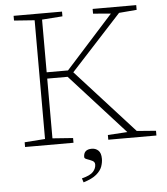

<svg xmlns="http://www.w3.org/2000/svg" viewBox="-60 -761 897 1031"><g transform="rotate(-5 388.0 -245.0)"><path d="M657 -33.5 760 -25.5V0H500.5V-25.5L606 -32L312.5 -355.5H202.5V-33.5L313 -25.5V0H52V-25.5L162.5 -33.5V-673.5L52 -681.5V-707H313V-681.5L202.5 -673.5V-389.5H317.5L573.5 -673.5L478 -681.5V-707H713V-681.5L617.5 -673.5L345 -377ZM341.5 194.5Q387.5 183 403.2 165Q419 147 419 126.5Q419 112 405.2 105.5Q391.5 99 377.5 94.2Q363.5 89.5 363.5 81.5Q363.5 40.5 408 40.5Q428.5 40.5 443 54Q457.5 67.5 457.5 99Q457.5 119 449.8 140.8Q442 162.5 418.8 182.2Q395.5 202 348.5 216.5Z"/></g></svg>

Font: Newsreader Caption ExtraLight
Style: Regular
Weight: 275
Designer: Hugues Gentile
Foundry: Production Type
Version: Version 1.001